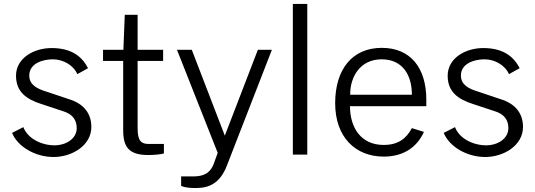

<svg xmlns="http://www.w3.org/2000/svg" viewBox="-20 -782 2706 971"><path d="M251 12C344 12 442 -46 442 -140C442 -205 407 -257 327 -281L217 -318C167 -333 128 -353 128 -400C128 -460 193 -482 248 -482C299 -482 352 -452 371 -407L425 -437C392 -503 333 -539 241 -539C151 -539 61 -488 61 -399C61 -317 114 -280 189 -256L301 -219C345 -205 368 -177 368 -134C368 -79 311 -47 257 -47C188 -47 120 -82 98 -139L41 -110C69 -41 157 12 251 12Z M805 -530H676V-707H611L604 -530H501V-474H603V-124C603 -39 631 2 730 2C755 2 795 -1 809 -6V-54H731C697 -54 676 -67 676 -131V-474H805Z M971 169C1040 169 1094 143 1128 54L1355 -530H1284L1117 -96L950 -530H875L1081 -9L1060 49C1047 80 1025 112 952 110H896V158C896 158 913 169 971 169Z M1534 0V-762H1461V0Z M2136 -245V-278C2136 -440 2055 -540 1911 -540C1761 -540 1675 -431 1675 -260C1675 -89 1777 10 1921 10C2013 10 2086 -31 2124 -115L2063 -134C2034 -80 1993 -49 1920 -49C1806 -49 1750 -136 1750 -245ZM1751 -303C1750 -390 1799 -482 1910 -482C2015 -482 2063 -404 2063 -303Z M2434 12C2527 12 2625 -46 2625 -140C2625 -205 2590 -257 2510 -281L2400 -318C2350 -333 2311 -353 2311 -400C2311 -460 2376 -482 2431 -482C2482 -482 2535 -452 2554 -407L2608 -437C2575 -503 2516 -539 2424 -539C2334 -539 2244 -488 2244 -399C2244 -317 2297 -280 2372 -256L2484 -219C2528 -205 2551 -177 2551 -134C2551 -79 2494 -47 2440 -47C2371 -47 2303 -82 2281 -139L2224 -110C2252 -41 2340 12 2434 12Z"/></svg>

Font: Cheyenne Sans Light
Style: Regular
Weight: 300
Designer: The Public Sans project authors (U.S. Web Design System), Libre Franklin designed by Pablo Impallari and Rodrigo Fuenzal
Foundry: The Cheyenne Sans Project Authors
Version: Version 2.007